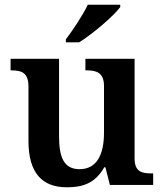

<svg xmlns="http://www.w3.org/2000/svg" viewBox="-20 -786 695 816"><path d="M260 -619V-606H316C375 -642 466 -721 491 -756V-766H353C332 -721 289 -657 260 -619ZM264 10C327 10 383 -4 423 -75H428L447 0H631V-49H625C584 -49 552 -55 552 -113V-536H343V-487H346C387 -487 422 -480 422 -420V-223C422 -128 391 -67 318 -67C250 -67 231 -120 231 -207V-536H25V-487H27C74 -487 101 -476 101 -417V-187C101 -51 159 10 264 10Z"/></svg>

Font: Noto Serif Yezidi SemiBold
Style: Regular
Weight: 600
Designer: Dalton Maag Ltd
Foundry: Dalton Maag Ltd
Version: Version 1.001